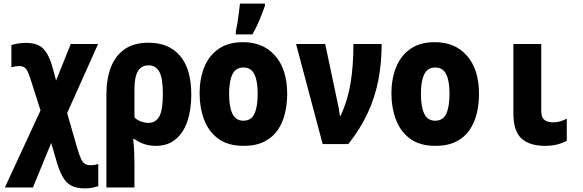

<svg xmlns="http://www.w3.org/2000/svg" viewBox="-20 -796 3220 1061"><path d="M449 245Q405 245 375.5 230.5Q346 216 325.5 179.5Q305 143 288 80L263 -6L162 240H7L204 -186L147 -364Q134 -405 121.5 -418Q109 -431 86 -431Q67 -431 43 -424V-547Q59 -552 79.5 -555.5Q100 -559 124 -559Q189 -559 221 -525Q253 -491 273 -414L290 -351L371 -553H522L351 -171L406 20Q418 60 427.5 81Q437 102 449.5 109.5Q462 117 481 117Q503 117 523 110V233Q510 237 492 241Q474 245 449 245Z M568 -274Q568 -359 592.5 -423.5Q617 -488 668.5 -524Q720 -560 801 -560Q913 -560 975 -487.5Q1037 -415 1037 -272Q1037 -191 1016 -127.5Q995 -64 951.5 -27Q908 10 841 10Q775 10 724 -27H716Q720 9 721.5 42.5Q723 76 723 105V240H568ZM800 -117Q840 -117 860 -152Q880 -187 880 -277Q880 -364 860.5 -399.5Q841 -435 801 -435Q762 -435 742.5 -403.5Q723 -372 723 -303V-147Q737 -133 758 -125Q779 -117 800 -117Z M1327 10Q1239 10 1185.5 -30Q1132 -70 1107.5 -136Q1083 -202 1083 -280Q1083 -360 1108.5 -424Q1134 -488 1187.5 -525.5Q1241 -563 1323 -563Q1435 -563 1501 -487.5Q1567 -412 1567 -276Q1567 -220 1554.5 -168.5Q1542 -117 1514.5 -77Q1487 -37 1440.5 -13.5Q1394 10 1327 10ZM1325 -129Q1368 -129 1386 -167.5Q1404 -206 1404 -278Q1404 -349 1385.5 -386Q1367 -423 1325 -423Q1283 -423 1264.5 -385.5Q1246 -348 1246 -278Q1246 -206 1264.5 -167.5Q1283 -129 1325 -129ZM1283 -621Q1287 -638 1292 -668Q1297 -698 1300.5 -729Q1304 -760 1306 -776H1444V-764Q1431 -727 1414.5 -686.5Q1398 -646 1375 -606H1283Z M1763 0 1616 -553H1777L1844 -236Q1854 -193 1858 -156H1862Q1901 -239 1917 -335Q1933 -431 1933 -553H2089Q2089 -446 2070.5 -352Q2052 -258 2012 -171.5Q1972 -85 1905 0Z M2387 10Q2299 10 2245.5 -30Q2192 -70 2167.5 -136Q2143 -202 2143 -280Q2143 -360 2168.5 -424Q2194 -488 2247.5 -525.5Q2301 -563 2383 -563Q2495 -563 2561 -487.5Q2627 -412 2627 -276Q2627 -220 2614.5 -168.5Q2602 -117 2574.5 -77Q2547 -37 2500.5 -13.5Q2454 10 2387 10ZM2385 -129Q2428 -129 2446 -167.5Q2464 -206 2464 -278Q2464 -349 2445.5 -386Q2427 -423 2385 -423Q2343 -423 2324.5 -385.5Q2306 -348 2306 -278Q2306 -206 2324.5 -167.5Q2343 -129 2385 -129Z M2991 10Q2907 10 2862 -30.5Q2817 -71 2817 -169V-553H2971V-182Q2971 -147 2988.5 -133.5Q3006 -120 3035 -120Q3057 -120 3074.5 -125Q3092 -130 3112 -140V-18Q3088 -5 3058.5 2.5Q3029 10 2991 10Z"/></svg>

Font: Noto Sans Mono Condensed Black
Style: Regular
Weight: 900
Width: 3
Designer: Monotype Design Team
Foundry: Monotype Imaging Inc.
Version: Version 2.014